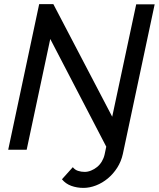

<svg xmlns="http://www.w3.org/2000/svg" viewBox="-20 -730 774 936"><path d="M387 186Q355 186 327.5 176Q300 166 282 144L335 85Q345 98 360.5 103Q376 108 393 108Q408 108 424 101.5Q440 95 453.5 84Q467 73 476.5 57Q486 41 490 23L498 -15L225 -540L110 0H20L171 -710H240L527 -161L644 -709H734L579 20Q571 57 551.5 87.5Q532 118 505.5 140Q479 162 448 174Q417 186 387 186Z"/></svg>

Font: PTCRaleway Medium
Style: Italic
Weight: 500
Italic angle: -12°
Designer: Matt McInerney, Pablo Impallari, Rodrigo Fuenzalida
Foundry: Matt McInerney, Pablo Impallari, Rodrigo Fuenzalida
Version: Version 3.000g; ttfautohint (v1.5) -l 8 -r 28 -G 28 -x 14 -D